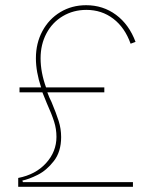

<svg xmlns="http://www.w3.org/2000/svg" viewBox="-20 -718 585 738"><path d="M197 -192Q197 -222 188 -250.5Q179 -279 160 -321L143 -363H55V-382H138Q118 -442 118 -494Q118 -552 143 -598.5Q168 -645 212 -671.5Q256 -698 311 -698Q376 -698 426 -661Q476 -624 501 -557L482 -550Q460 -612 415.5 -646Q371 -680 312 -680Q262 -680 221.5 -656Q181 -632 158.5 -589.5Q136 -547 136 -494Q136 -440 157 -382H381V-363H162Q170 -341 178 -326Q196 -283 205.5 -253Q215 -223 215 -191Q215 -135 187 -99Q159 -63 125 -46Q91 -29 66 -24L68 -18H491V0H50V-34Q117 -47 157 -91Q197 -135 197 -192Z"/></svg>

Font: Hanken Grotesk Thin
Style: Regular
Weight: 100
Designer: Alfredo Marco Pradil
Foundry: Hanken Design Co.
Version: Version 3.014